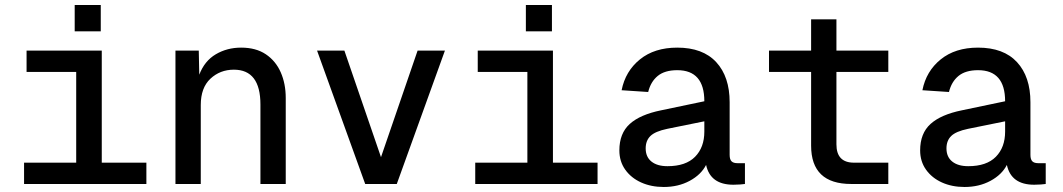

<svg xmlns="http://www.w3.org/2000/svg" viewBox="-20 -734 4240 766"><path d="M76 0V-85H284V-447H86V-532H386V-85H564V0ZM278 -609V-714H382V-609Z M680 0V-532H773L775 -436Q796 -491 841 -517.5Q886 -544 942 -544Q1001 -544 1040.5 -517.5Q1080 -491 1100 -445.5Q1120 -400 1120 -343V0H1019V-317Q1019 -456 913 -456Q858 -456 819.5 -420Q781 -384 781 -315V0Z M1437 0 1245 -532H1354L1500 -107L1646 -532H1755L1563 0Z M1876 0V-85H2084V-447H1886V-532H2186V-85H2364V0ZM2078 -609V-714H2182V-609Z M2628 12Q2578 12 2538 -6Q2498 -24 2474.5 -57Q2451 -90 2451 -134Q2451 -202 2492.5 -239.5Q2534 -277 2618 -294L2790 -330Q2790 -454 2682 -454Q2632 -454 2604 -431Q2576 -408 2566 -367L2460 -374Q2475 -450 2533 -497Q2591 -544 2682 -544Q2784 -544 2837.5 -486Q2891 -428 2891 -326V-116Q2891 -98 2898.5 -90.5Q2906 -83 2922 -83H2952V0Q2946 1 2932.5 2Q2919 3 2906 3Q2814 3 2797 -76Q2777 -37 2731.5 -12.5Q2686 12 2628 12ZM2643 -71Q2716 -71 2753 -108.5Q2790 -146 2790 -209V-250L2642 -220Q2594 -210 2575 -191.5Q2556 -173 2556 -142Q2556 -108 2579 -89.5Q2602 -71 2643 -71Z M3376 0Q3216 0 3216 -153V-447H3048V-532H3216V-657H3317V-532H3524V-447H3317V-158Q3317 -85 3387 -85H3524V0Z M3828 12Q3778 12 3738 -6Q3698 -24 3674.5 -57Q3651 -90 3651 -134Q3651 -202 3692.5 -239.5Q3734 -277 3818 -294L3990 -330Q3990 -454 3882 -454Q3832 -454 3804 -431Q3776 -408 3766 -367L3660 -374Q3675 -450 3733 -497Q3791 -544 3882 -544Q3984 -544 4037.5 -486Q4091 -428 4091 -326V-116Q4091 -98 4098.5 -90.5Q4106 -83 4122 -83H4152V0Q4146 1 4132.5 2Q4119 3 4106 3Q4014 3 3997 -76Q3977 -37 3931.5 -12.5Q3886 12 3828 12ZM3843 -71Q3916 -71 3953 -108.5Q3990 -146 3990 -209V-250L3842 -220Q3794 -210 3775 -191.5Q3756 -173 3756 -142Q3756 -108 3779 -89.5Q3802 -71 3843 -71Z"/></svg>

Font: Geist Mono Medium
Style: Regular
Weight: 500
Monospace: yes
Designer: Basement.studio, Andrés Briganti, Mateo Zaragoza
Foundry: Basement.studio, Vercel, Andrés Briganti, Guido Ferreyra, Mateo Zaragoza
Version: Version 1.500; ttfautohint (v1.8.4.7-5d5b)